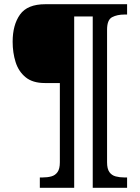

<svg xmlns="http://www.w3.org/2000/svg" viewBox="-20 -780 664 911"><path d="M169 111V62H182Q205 62 223.5 57Q242 52 253 36.5Q264 21 264 -10V-386H193Q135 -386 101.5 -413.5Q68 -441 54 -485.5Q40 -530 40 -582Q40 -662 75 -711Q110 -760 195 -760H583V-711H570Q536 -711 512 -698.5Q488 -686 488 -639V-10Q488 21 499 36.5Q510 52 529 57Q548 62 570 62H583V111H420V-702H332V111Z"/></svg>

Font: Noto Naskh Arabic SemiBold
Style: Regular
Weight: 600
Designer: Monotype Design Team, David Williams, Mohamad Dakak and Nizar Qandah
Foundry: Monotype Imaging Inc.
Version: Version 2.016